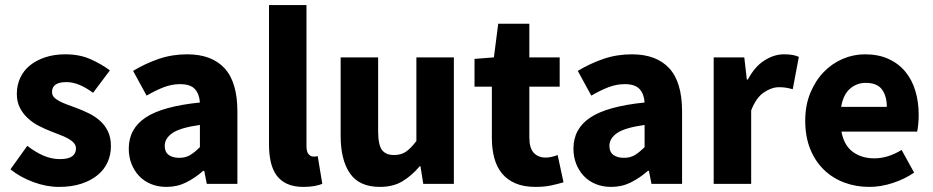

<svg xmlns="http://www.w3.org/2000/svg" viewBox="-20 -721 3660 753"><path d="M211 12Q162 12 110.5 -7Q59 -26 21 -57L87 -149Q121 -123 152 -110Q183 -97 215 -97Q248 -97 263 -108Q278 -119 278 -139Q278 -151 269.5 -160.5Q261 -170 246.5 -178Q232 -186 214 -192.5Q196 -199 177 -207Q154 -216 131 -228Q108 -240 89 -257.5Q70 -275 58 -298.5Q46 -322 46 -353Q46 -387 59.5 -416Q73 -445 98 -465Q123 -485 158 -496.5Q193 -508 236 -508Q293 -508 336 -488.5Q379 -469 411 -445L345 -357Q318 -377 292 -388Q266 -399 240 -399Q184 -399 184 -360Q184 -348 192 -339.5Q200 -331 213.5 -324Q227 -317 244.5 -310.5Q262 -304 281 -297Q305 -288 328.5 -276.5Q352 -265 371.5 -248Q391 -231 403 -206.5Q415 -182 415 -148Q415 -114 402 -85Q389 -56 363 -34.5Q337 -13 299 -0.5Q261 12 211 12Z M633 12Q599 12 571.5 0.5Q544 -11 525 -31.5Q506 -52 495.5 -79Q485 -106 485 -138Q485 -216 551 -260Q617 -304 764 -319Q762 -352 744.5 -371.5Q727 -391 686 -391Q654 -391 622.5 -379Q591 -367 555 -346L502 -443Q550 -472 602.5 -490Q655 -508 714 -508Q810 -508 860.5 -453.5Q911 -399 911 -284V0H791L781 -51H777Q745 -23 710 -5.5Q675 12 633 12ZM683 -102Q708 -102 726 -113Q744 -124 764 -144V-231Q686 -220 656 -199Q626 -178 626 -149Q626 -125 641.5 -113.5Q657 -102 683 -102Z M1170 12Q1132 12 1106 0Q1080 -12 1064.5 -33.5Q1049 -55 1042 -85.5Q1035 -116 1035 -154V-701H1182V-148Q1182 -125 1190.5 -116Q1199 -107 1208 -107Q1213 -107 1216.5 -107Q1220 -107 1226 -109L1244 0Q1232 5 1213.5 8.5Q1195 12 1170 12Z M1470 12Q1389 12 1352.5 -41Q1316 -94 1316 -188V-496H1463V-207Q1463 -153 1478 -133Q1493 -113 1525 -113Q1553 -113 1572 -126Q1591 -139 1613 -168V-496H1760V0H1640L1629 -69H1626Q1594 -31 1557.5 -9.5Q1521 12 1470 12Z M2080 12Q2034 12 2001.5 -2Q1969 -16 1948.5 -41Q1928 -66 1918.5 -101.5Q1909 -137 1909 -180V-381H1841V-490L1917 -496L1934 -628H2056V-496H2175V-381H2056V-182Q2056 -140 2073.5 -121.5Q2091 -103 2120 -103Q2132 -103 2144.5 -106Q2157 -109 2167 -113L2190 -6Q2170 0 2143 6Q2116 12 2080 12Z M2377 12Q2343 12 2315.5 0.5Q2288 -11 2269 -31.5Q2250 -52 2239.5 -79Q2229 -106 2229 -138Q2229 -216 2295 -260Q2361 -304 2508 -319Q2506 -352 2488.5 -371.5Q2471 -391 2430 -391Q2398 -391 2366.5 -379Q2335 -367 2299 -346L2246 -443Q2294 -472 2346.5 -490Q2399 -508 2458 -508Q2554 -508 2604.5 -453.5Q2655 -399 2655 -284V0H2535L2525 -51H2521Q2489 -23 2454 -5.5Q2419 12 2377 12ZM2427 -102Q2452 -102 2470 -113Q2488 -124 2508 -144V-231Q2430 -220 2400 -199Q2370 -178 2370 -149Q2370 -125 2385.5 -113.5Q2401 -102 2427 -102Z M2779 0V-496H2899L2909 -409H2913Q2940 -460 2978 -484Q3016 -508 3054 -508Q3075 -508 3088.5 -505.5Q3102 -503 3113 -498L3089 -371Q3075 -375 3063 -377Q3051 -379 3035 -379Q3007 -379 2976.5 -359Q2946 -339 2926 -288V0Z M3389 12Q3336 12 3290 -5.5Q3244 -23 3210 -56.5Q3176 -90 3157 -138Q3138 -186 3138 -248Q3138 -308 3158 -356.5Q3178 -405 3210.5 -438.5Q3243 -472 3285 -490Q3327 -508 3372 -508Q3425 -508 3464.5 -490Q3504 -472 3530.5 -440Q3557 -408 3570 -364.5Q3583 -321 3583 -270Q3583 -250 3581 -232Q3579 -214 3577 -205H3280Q3290 -151 3324.5 -125.5Q3359 -100 3409 -100Q3462 -100 3516 -133L3565 -44Q3527 -18 3480.5 -3Q3434 12 3389 12ZM3279 -302H3458Q3458 -344 3439 -370Q3420 -396 3375 -396Q3340 -396 3313.5 -373Q3287 -350 3279 -302Z"/></svg>

Font: TT Toshiba Sans
Style: Bold
Weight: 700
Designer: Paul D. Hunt
Foundry: Toshiba Corporation
Version: Version 2.020;PS 2.000;hotconv 1.0.86;makeotf.lib2.5.63406